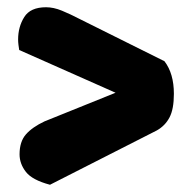

<svg xmlns="http://www.w3.org/2000/svg" viewBox="-20 -544 531 530"><path d="M299 -288 33 -406Q32 -412 31 -420Q30 -428 30 -435Q30 -470 47 -497Q64 -524 107 -524Q128 -524 151 -514.5Q174 -505 199 -492L434 -375Q460 -341 460 -285Q460 -243 448 -220Q436 -197 413 -184L118 -34Q69 -47 51.5 -69.5Q34 -92 34 -118Q34 -153 51.5 -173Q69 -193 103 -209Z"/></svg>

Font: Baloo Tamma 2 ExtraBold
Style: Regular
Weight: 800
Designer: Divya Kowshik, Shuchita Grover and Ek Type
Foundry: Ek Type
Version: Version 1.700